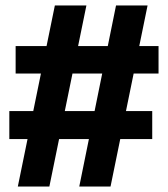

<svg xmlns="http://www.w3.org/2000/svg" viewBox="-20 -680 612 700"><path d="M269 0 403 -660H518L383 0ZM14 -173V-275H535V-173ZM45 0 180 -660H295L160 0ZM37 -412V-512H558V-412Z"/></svg>

Font: Bricolage Grotesque 24pt SemiCondensed
Style: Bold
Weight: 700
Width: 4
Designer: Mathieu Triay
Foundry: Atelier Triay
Version: Version 1.001;gftools[0.9.33.dev8+g029e19f]